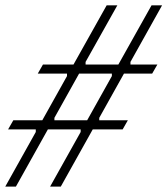

<svg xmlns="http://www.w3.org/2000/svg" viewBox="-69 -691 629 721"><path d="M-49.3 9.8 65.4 -195.3V-205.1H-38.6L-19 -239.3H89.8L182.6 -405.3V-414.6H72.8L92.3 -448.7H207L331.5 -670.9H371.6L252.4 -458.5V-448.7H375.5L500 -670.9H539.6L420.9 -458.5V-448.7H522L502.4 -414.6H396.5L303.7 -248.5V-239.3H411.1L391.6 -205.1H279.3L159.2 9.8H119.1L233.9 -195.3V-205.1H110.8L-9.3 9.8ZM351.1 -414.6H228L135.3 -248.5V-239.3H258.3L351.1 -405.3Z"/></svg>

Font: Happy Times at the IKOB Italic
Style: Regular
Weight: 400
Designer: Lucas Le Bihan
Foundry: Lucas Le Bihan
Version: Version 1.000;PS 1.0;hotconv 1.0.88;makeotf.lib2.5.647800